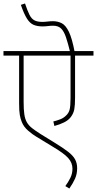

<svg xmlns="http://www.w3.org/2000/svg" viewBox="-20 -916 558 1105"><path d="M518 -596H412V-354Q412 -310 407.5 -286.5Q403 -263 388 -243Q374 -224 348.5 -211.5Q323 -199 293 -191L287 -217Q308 -222 327 -229.5Q346 -237 359 -250Q375 -264 380.5 -284.5Q386 -305 386 -352V-596H116V-330Q116 -286 120 -258.5Q124 -231 134.5 -212.5Q145 -194 164 -179Q183 -164 213 -145L294 -95Q343 -65 371.5 -43Q400 -21 412 1Q424 23 424 52Q424 85 412 112Q400 139 379 169L356 155Q373 132 385 107.5Q397 83 397 55Q397 21 372.5 -6.5Q348 -34 280 -74L188 -130Q169 -141 142.5 -163.5Q116 -186 105 -215Q98 -232 94 -254Q90 -276 90 -322V-596H0V-622H518ZM384 -615Q371 -668 359.5 -702Q348 -736 331.5 -752Q315 -768 286 -768Q270 -768 255.5 -766Q241 -764 225 -764Q195 -764 173.5 -773Q152 -782 135 -809Q118 -836 100 -888L124 -896Q138 -854 149.5 -831Q161 -808 178 -799Q195 -790 224 -790Q237 -790 253 -792Q269 -794 285 -794Q312 -794 335 -782.5Q358 -771 376.5 -733Q395 -695 410 -615Z"/></svg>

Font: Noto Sans Thin
Style: Italic
Weight: 100
Italic angle: -12°
Designer: Monotype Design Team
Foundry: Monotype Imaging Inc.
Version: Version 2.013; ttfautohint (v1.8.4.7-5d5b)